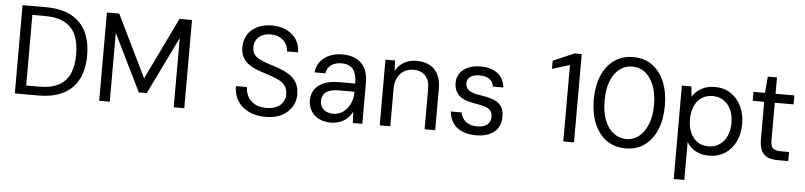

<svg xmlns="http://www.w3.org/2000/svg" viewBox="-50 -1005 6358 1517"><g transform="rotate(5 3128.5 -246.0)"><path d="M77 0V-700H262Q384 -700 463.5 -657.5Q543 -615 581.5 -536.5Q620 -458 620 -348Q620 -240 581.5 -162Q543 -84 463.5 -42Q384 0 262 0ZM161 -70H260Q361 -70 421 -103.5Q481 -137 507 -199.5Q533 -262 533 -348Q533 -436 507 -499Q481 -562 421 -596Q361 -630 260 -630H161Z M746 0V-700H844L1084 -208L1322 -700H1421V0H1337V-549L1115 -93H1052L830 -546V0Z M2065 12Q1988 12 1931 -16Q1874 -44 1843 -94Q1812 -144 1812 -210H1900Q1900 -169 1919 -134.5Q1938 -100 1974.5 -79.5Q2011 -59 2065 -59Q2112 -59 2145.5 -74.5Q2179 -90 2196.5 -117Q2214 -144 2214 -178Q2214 -217 2197.5 -242.5Q2181 -268 2151.5 -284Q2122 -300 2084 -313Q2046 -326 2002 -340Q1915 -368 1875.5 -410.5Q1836 -453 1836 -520Q1836 -577 1862.5 -620Q1889 -663 1938.5 -687.5Q1988 -712 2056 -712Q2123 -712 2172.5 -687Q2222 -662 2250 -618.5Q2278 -575 2278 -518H2190Q2190 -547 2175 -575Q2160 -603 2129.5 -621.5Q2099 -640 2053 -640Q2015 -641 1985.5 -627.5Q1956 -614 1939.5 -589Q1923 -564 1923 -528Q1923 -494 1937.5 -473Q1952 -452 1979.5 -437.5Q2007 -423 2044 -411Q2081 -399 2126 -384Q2177 -367 2216.5 -342.5Q2256 -318 2278.5 -280Q2301 -242 2301 -183Q2301 -133 2274.5 -88.5Q2248 -44 2196 -16Q2144 12 2065 12Z M2585 12Q2525 12 2484.5 -10.5Q2444 -33 2424 -70Q2404 -107 2404 -149Q2404 -201 2430.5 -237.5Q2457 -274 2505 -293Q2553 -312 2618 -312H2749Q2749 -362 2736.5 -395.5Q2724 -429 2697 -445.5Q2670 -462 2626 -462Q2580 -462 2547.5 -439.5Q2515 -417 2507 -372H2421Q2427 -425 2456.5 -460.5Q2486 -496 2531 -514.5Q2576 -533 2626 -533Q2697 -533 2743 -507.5Q2789 -482 2811 -436.5Q2833 -391 2833 -330V0H2758L2753 -90Q2743 -69 2727.5 -50.5Q2712 -32 2691 -18Q2670 -4 2643.5 4Q2617 12 2585 12ZM2597 -59Q2630 -59 2658.5 -74Q2687 -89 2707 -114.5Q2727 -140 2738 -171.5Q2749 -203 2749 -238V-247H2625Q2577 -247 2547.5 -235Q2518 -223 2505 -201.5Q2492 -180 2492 -153Q2492 -125 2504 -104Q2516 -83 2540 -71Q2564 -59 2597 -59Z M2971 0V-521H3047L3051 -438Q3074 -483 3117.5 -508Q3161 -533 3218 -533Q3277 -533 3320 -511Q3363 -489 3387 -443.5Q3411 -398 3411 -328V0H3327V-319Q3327 -390 3292.5 -425.5Q3258 -461 3199 -461Q3160 -461 3127 -442.5Q3094 -424 3074.5 -387.5Q3055 -351 3055 -298V0Z M3738 12Q3669 12 3622 -9.5Q3575 -31 3550.5 -69Q3526 -107 3521 -158H3607Q3611 -132 3626 -109.5Q3641 -87 3668.5 -73Q3696 -59 3739 -59Q3773 -59 3797 -69.5Q3821 -80 3833 -99Q3845 -118 3845 -142Q3845 -174 3830.5 -192Q3816 -210 3788.5 -219.5Q3761 -229 3720 -235Q3678 -241 3644.5 -251.5Q3611 -262 3587.5 -280Q3564 -298 3551.5 -324.5Q3539 -351 3539 -387Q3539 -430 3561.5 -463Q3584 -496 3626.5 -514.5Q3669 -533 3726 -533Q3810 -533 3860 -494Q3910 -455 3918 -383H3835Q3831 -420 3802 -441Q3773 -462 3725 -462Q3675 -462 3649.5 -443Q3624 -424 3624 -393Q3624 -371 3635.5 -353Q3647 -335 3675 -323Q3703 -311 3748 -305Q3805 -297 3846 -282Q3887 -267 3909.5 -235.5Q3932 -204 3931 -149Q3931 -98 3907 -62Q3883 -26 3839.5 -7Q3796 12 3738 12Z M4427 0V-606L4288 -563V-628L4455 -700H4512V0Z M4921 12Q4833 12 4769.5 -33.5Q4706 -79 4672 -160.5Q4638 -242 4638 -350Q4638 -458 4672 -539.5Q4706 -621 4769.5 -666.5Q4833 -712 4921 -712Q5009 -712 5071.5 -666.5Q5134 -621 5168 -539.5Q5202 -458 5202 -350Q5202 -242 5168 -160.5Q5134 -79 5071.5 -33.5Q5009 12 4921 12ZM4921 -62Q4977 -62 5020.5 -96.5Q5064 -131 5090 -195.5Q5116 -260 5116 -350Q5116 -441 5090 -505Q5064 -569 5020.5 -603Q4977 -637 4921 -637Q4864 -637 4819 -603Q4774 -569 4749 -505Q4724 -441 4724 -350Q4724 -260 4749 -195.5Q4774 -131 4819 -96.5Q4864 -62 4921 -62Z M5322 220V-521H5398L5405 -439Q5421 -465 5445.5 -486Q5470 -507 5504.5 -520Q5539 -533 5584 -533Q5656 -533 5709.5 -497.5Q5763 -462 5793 -400.5Q5823 -339 5823 -260Q5823 -181 5793 -119.5Q5763 -58 5709 -23Q5655 12 5583 12Q5522 12 5476 -13Q5430 -38 5406 -83V220ZM5573 -61Q5621 -61 5658 -85.5Q5695 -110 5716.5 -155Q5738 -200 5738 -261Q5738 -322 5716.5 -367Q5695 -412 5658 -436Q5621 -460 5573 -460Q5523 -460 5486 -436Q5449 -412 5429 -367Q5409 -322 5409 -261Q5409 -200 5429 -155Q5449 -110 5486 -85.5Q5523 -61 5573 -61Z M6127 0Q6082 0 6049 -14Q6016 -28 5998.5 -61.5Q5981 -95 5981 -152V-450H5890V-521H5981L5992 -651H6065V-521H6214V-450H6065V-152Q6065 -105 6084 -88.5Q6103 -72 6151 -72H6211V0Z"/></g></svg>

Font: DM Sans 10pt
Style: Regular
Weight: 400
Version: Version 4.004;gftools[0.9.30]